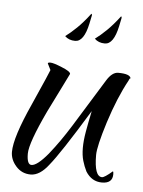

<svg xmlns="http://www.w3.org/2000/svg" viewBox="-42 -493 404 541"><g transform="rotate(5 160.5 -222.5)"><path d="M266 13Q237 13 220 -14Q213 -28 208.5 -43.5Q204 -59 204 -80Q204 -100 208.5 -126Q213 -152 220 -185Q181 -121 155 -81.5Q129 -42 115 -25Q90 8 64 8Q39 8 22.5 -10.5Q6 -29 6 -51Q6 -92 50 -189Q94 -288 94 -290L85 -308Q85 -311 92 -311Q101 -311 125 -301Q150 -291 150 -284Q145 -274 131.5 -246.5Q118 -219 95 -173Q51 -80 51 -50Q51 -19 64 -19Q80 -19 110 -55Q126 -75 140 -95Q154 -115 169 -139L253 -275Q268 -299 285 -299Q319 -299 321 -286Q319 -288 316 -280Q288 -229 265 -157Q243 -87 243 -63Q243 -2 265 -2Q272 -2 294 -21Q296 -21 296 -13Q296 13 266 13ZM240 -378Q222 -378 211 -389Q226 -400 243 -416.5Q260 -433 279 -458Q281 -458 281 -454L276 -430Q265 -378 240 -378ZM156 -378Q138 -378 127 -389Q142 -400 159 -416.5Q176 -433 195 -458Q197 -458 197 -454L192 -430Q181 -378 156 -378Z"/></g></svg>

Font: Qwigley
Style: Regular
Weight: 400
Designer: Robert E. Leuschke
Foundry: Robert E. Leuschke
Version: Version 1.010; ttfautohint (v1.8.3)